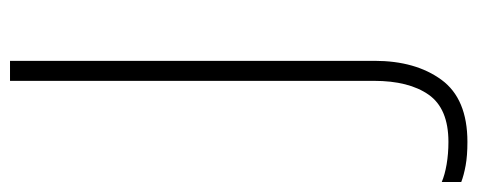

<svg xmlns="http://www.w3.org/2000/svg" viewBox="-392 -456 931 374"><g transform="rotate(-90 73.0 -268.5)"><path d="M-16 177Q-43 177 -62 173.5Q-81 170 -94 165V127Q-80 133 -59.5 136.5Q-39 140 -16 140Q49 140 76 101.5Q103 63 103 -5V-714H142V-4Q142 76 105 126.5Q68 177 -16 177Z"/></g></svg>

Font: Noto Sans Gujarati UI ExtraLight
Style: Regular
Weight: 200
Designer: Jelle Bosma - Monotype Design Team, Universal Thirst
Foundry: Monotype Imaging Inc.
Version: Version 2.106; ttfautohint (v1.8.4.7-5d5b)